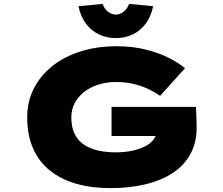

<svg xmlns="http://www.w3.org/2000/svg" viewBox="-20 -958 1149 988"><path d="M547 10Q451 10 372.5 -12.5Q294 -35 237.5 -80Q181 -125 150.5 -193.5Q120 -262 120 -355Q120 -435 153.5 -501.5Q187 -568 248 -617Q309 -666 393.5 -693Q478 -720 580 -720Q663 -720 730 -703Q797 -686 848 -660.5Q899 -635 932 -607L804 -465Q778 -483 745 -499Q712 -515 670.5 -525.5Q629 -536 577 -536Q528 -536 486 -522.5Q444 -509 413 -485Q382 -461 364.5 -427.5Q347 -394 347 -355Q347 -301 365.5 -266Q384 -231 416 -211Q448 -191 489 -182.5Q530 -174 575 -174Q622 -174 661 -182.5Q700 -191 728.5 -206Q757 -221 772.5 -243Q788 -265 788 -292V-314L817 -258H554V-408H988Q989 -393 990 -369.5Q991 -346 991.5 -326.5Q992 -307 992 -303Q992 -225 960.5 -166.5Q929 -108 870.5 -69Q812 -30 730 -10Q648 10 547 10ZM576 -762Q528 -762 488 -781.5Q448 -801 421 -838Q394 -875 384 -926L508 -938Q517 -912 536 -897.5Q555 -883 576 -883Q597 -883 616 -897.5Q635 -912 644 -938L768 -926Q758 -875 731 -838Q704 -801 664.5 -781.5Q625 -762 576 -762Z"/></svg>

Font: Lexend Zetta Black
Style: Regular
Weight: 900
Designer: Bonnie Shaver-Troup, Thomas Jockin
Foundry: Lexend
Version: Version 1.007